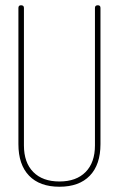

<svg xmlns="http://www.w3.org/2000/svg" viewBox="-20 -710 452 730"><path d="M206 0Q131 0 90.5 -42Q50 -84 50 -162V-680Q50 -690 60 -690Q71 -690 71 -680V-157Q71 -92 106.5 -56Q142 -20 206 -20Q270 -20 305.5 -56Q341 -92 341 -157V-680Q341 -690 352 -690Q362 -690 362 -680V-162Q362 -84 321.5 -42Q281 0 206 0Z"/></svg>

Font: Zen Loop
Style: Regular
Weight: 400
Designer: Yoshimichi Ohira
Foundry: A-1 Corp ZenFonts
Version: Version 1.000; ttfautohint (v1.8.3)